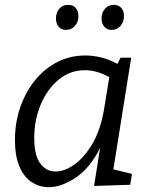

<svg xmlns="http://www.w3.org/2000/svg" viewBox="-20 -767 625 796"><path d="M182 9Q144 9 112 -11.5Q80 -32 61 -75.5Q42 -119 42 -187Q42 -259 64 -322.5Q86 -386 125.5 -434.5Q165 -483 218 -510Q271 -537 334 -537Q365 -537 398.5 -529Q432 -521 467 -502L480 -528H524L450 -65L527 -46L520 -1L370 4L395 -154Q354 -71 294.5 -31Q235 9 182 9ZM210 -56Q247 -56 288.5 -85Q330 -114 364.5 -173.5Q399 -233 413 -324L433 -447Q382 -476 332 -476Q271 -476 223.5 -437Q176 -398 149 -334Q122 -270 122 -195Q122 -122 147 -89Q172 -56 210 -56ZM254 -643Q234 -643 223 -656Q212 -669 212 -691Q212 -715 226 -731Q240 -747 263 -747Q282 -747 293.5 -734.5Q305 -722 305 -700Q305 -676 290.5 -659.5Q276 -643 254 -643ZM443 -643Q424 -643 412.5 -656Q401 -669 401 -691Q401 -715 415.5 -731Q430 -747 452 -747Q471 -747 482.5 -734.5Q494 -722 494 -700Q494 -676 479.5 -659.5Q465 -643 443 -643Z"/></svg>

Font: Bitter
Style: Italic
Weight: 400
Italic angle: -9°
Designer: Sol Matas, and Bitter project Authors
Foundry: Sol Matas
Version: Version 2.001